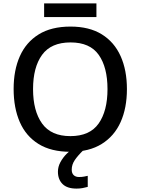

<svg xmlns="http://www.w3.org/2000/svg" viewBox="-20 -881 825 1127"><path d="M725 -358Q725 -247 688 -164.5Q651 -82 577 -36Q503 10 393 10Q280 10 206 -36Q132 -82 96 -165Q60 -248 60 -359Q60 -469 96.5 -551Q133 -633 207 -679Q281 -725 394 -725Q504 -725 577.5 -679.5Q651 -634 688 -551.5Q725 -469 725 -358ZM174 -358Q174 -230 227 -156Q280 -82 393 -82Q507 -82 559 -156Q611 -230 611 -358Q611 -486 559.5 -559Q508 -632 394 -632Q280 -632 227 -559Q174 -486 174 -358ZM546 -861V-781H239V-861ZM401 115Q401 136 412.5 147Q424 158 444 158Q461 158 473.5 155.5Q486 153 495 151V216Q480 220 464.5 223Q449 226 429 226Q374 226 347 199Q320 172 320 127Q320 98 334.5 71Q349 44 371.5 21.5Q394 -1 417 -16L470 0Q437 32 419 58.5Q401 85 401 115Z"/></svg>

Font: Noto Sans Medium
Style: Regular
Weight: 500
Designer: Monotype Design Team
Foundry: Monotype Imaging Inc.
Version: Version 2.007